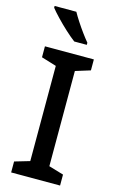

<svg xmlns="http://www.w3.org/2000/svg" viewBox="-140 -995 634 1050"><g transform="rotate(15 177.0 -470.5)"><path d="M315 0H38V-62L123 -87V-626L38 -652V-714H315V-652L231 -626V-87L315 -62ZM155 -941Q167 -919 185 -891.5Q203 -864 222 -838Q241 -812 257 -793V-781H186Q162 -799 131.5 -827Q101 -855 73.5 -884Q46 -913 32 -931V-941Z"/></g></svg>

Font: Noto Sans Bengali Medium
Style: Regular
Weight: 500
Designer: Jelle Bosma - Monotype Design Team
Foundry: Monotype Imaging Inc.
Version: Version 2.003; ttfautohint (v1.8.4.7-5d5b)